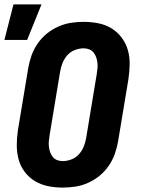

<svg xmlns="http://www.w3.org/2000/svg" viewBox="-27 -842 647 870"><path d="M257 8Q223 8 191 1.5Q159 -5 132 -21Q105 -37 85.5 -62.5Q66 -88 57.5 -119Q49 -150 49 -183.5Q49 -217 54 -251L101 -534Q106 -563 116 -591Q126 -619 143.5 -644.5Q161 -670 185 -689.5Q209 -709 237 -721.5Q265 -734 294 -738.5Q323 -743 352 -743Q386 -743 418.5 -736.5Q451 -730 477.5 -714Q504 -698 523.5 -672.5Q543 -647 552 -616Q561 -585 560.5 -551.5Q560 -518 555 -484L508 -201Q503 -172 493 -144Q483 -116 465.5 -90.5Q448 -65 424 -45.5Q400 -26 372 -13.5Q344 -1 315 3.5Q286 8 257 8ZM257 -112Q277 -112 297.5 -120Q318 -128 332 -144.5Q346 -161 353.5 -180.5Q361 -200 364 -220L411 -504Q413 -517 414.5 -530.5Q416 -544 414.5 -557Q413 -570 409 -582Q405 -594 397 -604Q389 -614 377 -618.5Q365 -623 352 -623Q332 -623 311.5 -615Q291 -607 277 -590.5Q263 -574 255.5 -554.5Q248 -535 245 -515L198 -231Q196 -218 194.5 -204.5Q193 -191 194.5 -178Q196 -165 200 -153Q204 -141 212 -131Q220 -121 232 -116.5Q244 -112 257 -112ZM-7 -661 34 -822H161L96 -661Z"/></svg>

Font: Iosevka Heavy Extended Oblique
Style: Regular
Weight: 900
Width: 7
Italic angle: -9°
Monospace: yes
Designer: Belleve Invis
Foundry: Belleve Invis
Version: Version 32.5.0; ttfautohint (v1.8.4)